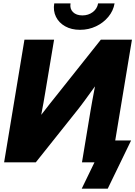

<svg xmlns="http://www.w3.org/2000/svg" viewBox="-20 -963 803 1139"><path d="M642.1 0H466.3L516.6 -303.2Q520.5 -324.7 527.1 -363.3Q533.7 -401.9 543.5 -450.7Q509.3 -402.8 480.2 -363.5Q451.2 -324.2 432.1 -300.8L192.4 0H4.4L125 -727.5H300.8L248 -412.1Q244.6 -390.6 238.3 -355.5Q231.9 -320.3 224.6 -281.7Q251 -316.4 276.1 -347.9Q301.3 -379.4 316.4 -398.4L578.1 -727.5H762.7ZM454.6 -786.1Q403.8 -786.1 366.7 -806.9Q329.6 -827.6 312 -863.3Q294.4 -898.9 301.8 -942.9H398.4Q393.1 -911.1 412.8 -891.4Q432.6 -871.6 468.8 -871.6Q504.4 -871.6 530.5 -891.4Q556.6 -911.1 562 -942.9H659.7Q652.3 -898.9 622.8 -863.3Q593.3 -827.6 549.6 -806.9Q505.9 -786.1 454.6 -786.1ZM464.8 156.2 540.5 0H497.6L519 -129.9H757.8L619.1 156.2Z"/></svg>

Font: Inter Display ExtraBold
Style: Italic
Weight: 800
Italic angle: -9.39999°
Designer: Rasmus Andersson
Foundry: rsms
Version: Version 4.000;git-a52131595